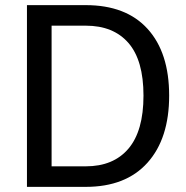

<svg xmlns="http://www.w3.org/2000/svg" viewBox="-20 -728 724 748"><path d="M85 0H314C418 0 498.2 -31.3 554.5 -94C610.8 -156.7 639 -243.8 639 -355.5C639 -467.2 611 -553.8 555 -615.5C499 -677.2 418.7 -708 314 -708H85ZM314 -628C386 -628 441.5 -605.5 480.5 -560.5C519.5 -515.5 539 -447.2 539 -355.5C539 -263.8 519.5 -195 480.5 -149C441.5 -103 386 -80 314 -80H181V-628Z"/></svg>

Font: Telex Regular
Style: Regular
Weight: 400
Designer: Andres Torresi
Foundry: Andres Torresi
Version: Version 1.001